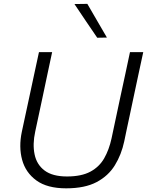

<svg xmlns="http://www.w3.org/2000/svg" viewBox="-20 -990 781 1020"><path d="M331.5 10.5Q231 10.5 173.5 -31.2Q116 -73 97.5 -141.2Q79 -209.5 96 -290Q102.5 -320.5 113 -369.2Q123.5 -418 135.5 -473.5Q150 -540.5 162 -597.2Q174 -654 187 -713H257Q244.5 -654 232.2 -597Q220 -540 206 -473L167 -290.5Q152.5 -224 163.8 -169.8Q175 -115.5 217 -84Q259 -52.5 336 -52.5Q412.5 -52.5 460 -78Q507.5 -103.5 533.5 -149Q559.5 -194.5 572.5 -254.5L619 -473Q633.5 -540 645.8 -597Q658 -654 670.5 -713H741Q728 -654 716 -597.2Q704 -540.5 689.5 -473Q680 -427 670.2 -381.8Q660.5 -336.5 652.5 -299.2Q644.5 -262 640 -239Q625 -168.5 590.2 -112Q555.5 -55.5 493 -22.5Q430.5 10.5 331.5 10.5ZM496.5 -789.5Q466.5 -833.5 436.2 -878.2Q406 -923 375.5 -968.5L444 -969.5Q469.5 -925 495.8 -880.2Q522 -835.5 548 -790.5Z"/></svg>

Font: Commissioner Light
Style: Italic
Weight: 300
Italic angle: -12°
Designer: Kostas Bartsokas
Foundry: Kostas Bartsokas
Version: Version 1.000; ttfautohint (v1.8.3)